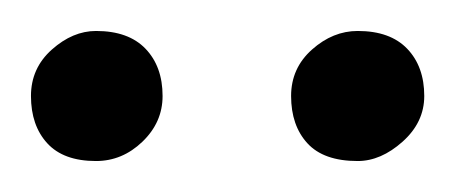

<svg xmlns="http://www.w3.org/2000/svg" viewBox="-20 -661 294 124"><path d="M211 -557Q189 -557 178.5 -568.5Q168 -580 168 -599Q168 -617 181.5 -629Q195 -641 211 -641Q232 -641 243 -629.5Q254 -618 254 -599Q254 -582 240 -569.5Q226 -557 211 -557ZM42 -557Q21 -557 10.5 -568.5Q0 -580 0 -599Q0 -617 13.5 -629Q27 -641 42 -641Q63 -641 74 -629.5Q85 -618 85 -599Q85 -582 72 -569.5Q59 -557 42 -557Z"/></svg>

Font: Petrona Light
Style: Regular
Weight: 300
Designer: Ringo R. Seeber
Foundry: Ringo R. Seeber
Version: Version 2.001; ttfautohint (v1.8.3)